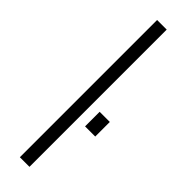

<svg xmlns="http://www.w3.org/2000/svg" viewBox="-259 -739 735 735"><g transform="rotate(45 108.0 -371.5)"><path d="M68 0V-743H120V0ZM161 -260V-339H216V-260Z"/></g></svg>

Font: Saira Condensed Light
Style: Regular
Weight: 300
Width: 3
Designer: Hector Gatti with collaboration of the Omnibus-Type team
Foundry: Omnibus-Type
Version: Version 1.101